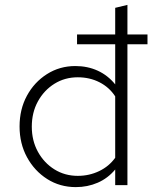

<svg xmlns="http://www.w3.org/2000/svg" viewBox="-20 -757 640 785"><path d="M290 8Q225 8 173 -25Q121 -58 90.5 -114Q60 -170 60 -240Q60 -310 90 -365.5Q120 -421 172 -454Q224 -487 288 -487Q338 -487 379.5 -468Q421 -449 451 -412V-576H295V-616H451V-725L501 -737V-616H583V-576H501V0H451V-64Q421 -28 379.5 -10Q338 8 290 8ZM298 -38Q345 -38 385.5 -57.5Q426 -77 451 -112V-363Q427 -400 387 -420.5Q347 -441 298 -441Q245 -441 202.5 -414.5Q160 -388 135 -342.5Q110 -297 110 -239Q110 -182 135 -136.5Q160 -91 202.5 -64.5Q245 -38 298 -38Z"/></svg>

Font: Red Hat Mono VF Light
Style: Regular
Weight: 300
Monospace: yes
Designer: Pentagram, MCKL
Foundry: Pentagram, MCKL
Version: Version 1.023